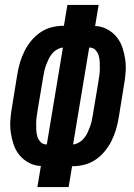

<svg xmlns="http://www.w3.org/2000/svg" viewBox="-20 -755 540 775"><path d="M131 0 145 -85Q119 -86 96.5 -98Q74 -110 58.5 -129Q43 -148 35 -171.5Q27 -195 23.5 -220.5Q20 -246 22 -272.5Q24 -299 29 -326L50 -456Q54 -480 61 -503.5Q68 -527 79 -549Q90 -571 106.5 -591Q123 -611 144 -625Q165 -639 189 -645Q213 -651 236 -651H238L252 -735H378L364 -650Q390 -649 412.5 -637Q435 -625 450.5 -606Q466 -587 474 -563.5Q482 -540 485.5 -514.5Q489 -489 487 -462.5Q485 -436 480 -409L459 -279Q455 -255 448 -231.5Q441 -208 430 -186Q419 -164 402.5 -144Q386 -124 365 -110Q344 -96 320 -90Q296 -84 273 -84H271L257 0ZM275 -172Q287 -173 299 -180Q311 -187 319.5 -197.5Q328 -208 333.5 -220Q339 -232 343.5 -244Q348 -256 350.5 -268.5Q353 -281 355 -293L377 -424Q379 -437 381 -451Q383 -465 383 -478.5Q383 -492 382.5 -505.5Q382 -519 378 -531.5Q374 -544 365 -553.5Q356 -563 342 -563H340ZM167 -172H169L234 -563Q222 -562 210 -555Q198 -548 189.5 -537.5Q181 -527 175.5 -515Q170 -503 165.5 -491Q161 -479 158.5 -466.5Q156 -454 154 -442L132 -311Q130 -298 128 -284Q126 -270 126 -256.5Q126 -243 126.5 -229.5Q127 -216 131 -203.5Q135 -191 144 -181.5Q153 -172 167 -172Z"/></svg>

Font: Iosevka Term Curly XBd Obl
Style: Regular
Weight: 800
Italic angle: -9°
Designer: Belleve Invis
Foundry: Belleve Invis
Version: Version 32.3.0